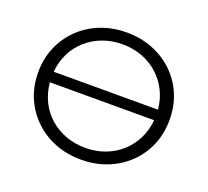

<svg xmlns="http://www.w3.org/2000/svg" viewBox="-122 -856 1094 1011"><g transform="rotate(20 425.5 -350.0)"><path d="M425 -706Q504 -706 571 -679.5Q638 -653 688 -605Q738 -557 765.5 -492Q793 -427 793 -350Q793 -273 765.5 -208Q738 -143 688 -95Q638 -47 571 -20.5Q504 6 425 6Q346 6 279 -20.5Q212 -47 162 -95.5Q112 -144 84.5 -208.5Q57 -273 57 -350Q57 -427 84.5 -491.5Q112 -556 162 -604.5Q212 -653 279 -679.5Q346 -706 425 -706ZM425 -640Q366 -640 315 -621Q264 -602 224.5 -567Q185 -532 161.5 -484.5Q138 -437 133 -380H717Q712 -437 688 -484.5Q664 -532 625 -567Q586 -602 535 -621Q484 -640 425 -640ZM425 -60Q484 -60 535 -79Q586 -98 625 -133Q664 -168 688 -216Q712 -264 717 -321H133Q138 -264 161.5 -216Q185 -168 224.5 -133Q264 -98 315 -79Q366 -60 425 -60Z"/></g></svg>

Font: MOST Montserrat
Style: Regular
Weight: 400
Designer: Julieta Ulanovsky
Foundry: Julieta Ulanovsky
Version: Version 8.000;March 11, 2024;FontCreator 15.0.0.2926 64-bit